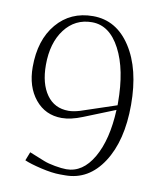

<svg xmlns="http://www.w3.org/2000/svg" viewBox="-76 -703 647 772"><g transform="rotate(10 247.5 -317.0)"><path d="M400.9 -306.2V-315.9Q400.9 -451.7 357.4 -534.4Q314 -617.2 242.2 -617.2Q173.3 -617.2 131.1 -561.8Q88.9 -506.3 88.9 -416Q88.9 -339.8 120.8 -294.9Q152.8 -250 210 -250Q229.5 -250 255.9 -257.8ZM399.9 -287.1 272 -235.8Q225.1 -216.8 188 -216.8Q121.1 -216.8 79.6 -267.6Q38.1 -318.4 38.1 -398.9Q38.1 -509.3 94.2 -575.7Q150.4 -642.1 242.2 -642.1Q337.9 -642.1 396 -552.7Q454.1 -463.4 454.1 -316.9Q454.1 -170.4 396 -81.3Q337.9 7.8 242.2 7.8H221.2Q189 7.8 143.1 -2.9Q97.2 -13.7 74.2 -23.9L87.9 -59.1L149.9 -34.2Q167 -27.3 195.3 -22.2Q223.6 -17.1 242.2 -17.1Q309.1 -17.1 351.8 -90.8Q394.5 -164.6 399.9 -287.1Z"/></g></svg>

Font: Resagokr
Style: Light
Weight: 300
Designer: gluk
Foundry: gluk
Version: Version 0.95